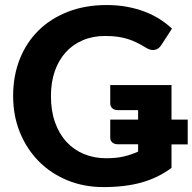

<svg xmlns="http://www.w3.org/2000/svg" viewBox="-20 -754 784 782"><path d="M744.5 -166H678.5V-70Q623.5 -29.5 556.8 -10.8Q490 8 401 8Q321.5 8 254.2 -19.8Q187 -47.5 138 -97Q89 -146.5 61.2 -214.5Q33.5 -282.5 33.5 -363Q33.5 -444.5 60.2 -512.5Q87 -580.5 136.5 -629.5Q186 -678.5 256.5 -706Q327 -733.5 414 -733.5Q459 -733.5 498 -726.2Q537 -719 570 -706.2Q603 -693.5 630.5 -676Q658 -658.5 680.5 -637.5L637 -570.5Q627 -554.5 610.8 -551Q594.5 -547.5 575.5 -559Q557.5 -570 540.5 -578.8Q523.5 -587.5 504 -594Q484.5 -600.5 461.5 -604Q438.5 -607.5 408.5 -607.5Q358 -607.5 317 -590Q276 -572.5 247.2 -540.5Q218.5 -508.5 203 -463.5Q187.5 -418.5 187.5 -363Q187.5 -302.5 204.2 -255.5Q221 -208.5 251 -176Q281 -143.5 322.2 -126.5Q363.5 -109.5 412.5 -109.5Q454 -109.5 484.5 -116.8Q515 -124 542.5 -136.5V-166.5H459.5Q445.5 -166.5 437.2 -174Q429 -181.5 429 -193.5V-267H542.5V-305.5H459.5Q445 -305.5 437 -313.2Q429 -321 429 -332.5V-407.5H678.5V-267H744.5Z"/></svg>

Font: Lato 2
Style: Regular
Weight: 800
Designer: Lukasz Dziedzic with Adam Twardoch and Botio Nikoltchev
Foundry: tyPoland Lukasz Dziedzic
Version: Version 2.015; 2015-08-06; http://www.latofonts.com/